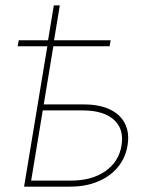

<svg xmlns="http://www.w3.org/2000/svg" viewBox="-20 -696 575 716"><path d="M45.9 -523.4 49.8 -545.9H392.6L388.7 -523.4ZM159.2 -545.9 180.7 -675.8H203.1L181.6 -545.9ZM133.3 -306.6H292Q350.1 -306.6 389.4 -288.1Q428.7 -269.5 446 -235.1Q463.4 -200.7 455.6 -153.3Q447.8 -106.4 418.9 -72Q390.1 -37.6 344.7 -18.8Q299.3 0 241.2 0H69.8L159.7 -542.5H182.1L96.2 -22.5H244.6Q322.3 -22.5 372.8 -57.6Q423.3 -92.8 433.1 -153.3Q443.4 -214.4 404.8 -249.3Q366.2 -284.2 288.6 -284.2H129.4Z"/></svg>

Font: Inter 16pt Thin
Style: Italic
Weight: 250
Italic angle: -9.3988°
Version: Version 4.001;git-66647c0bb